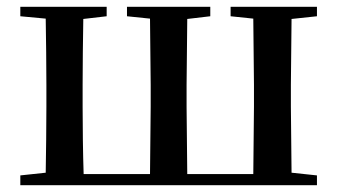

<svg xmlns="http://www.w3.org/2000/svg" viewBox="-20 -547 996 567"><path d="M172 0H916V-29L841 -37L839 -232V-296L841 -491L916 -499V-527H661V-499L728 -492L730 -296V-232L728 -33H533L531 -232V-296L533 -491L601 -499V-527H355V-499L423 -492L425 -296V-232L423 -33H227C225 -90 224 -176 224 -232V-296C224 -351 225 -435 226 -491L295 -499V-527H40V-499L115 -492C116 -435 117 -351 117 -296V-232C117 -177 116 -93 115 -37L40 -29V0Z"/></svg>

Font: Noto Serif CJK SC SemiBold
Style: Regular
Weight: 600
Designer: Ryoko NISHIZUKA 西塚涼子 (kana & ideographs); Frank Grießhammer (Latin, Greek & Cyrillic); Wenlong ZHANG 张文龙 (bopomofo); San
Foundry: Adobe
Version: Version 2.001;hotconv 1.1.0;makeotfexe 2.6.0